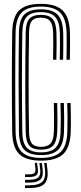

<svg xmlns="http://www.w3.org/2000/svg" viewBox="-20 -827 423 998"><path d="M193.8 8Q114.2 8 79.5 -26.6Q44.8 -61.2 43.5 -140.8Q41.5 -274 41.6 -406.1Q41.8 -538.2 43.5 -658.8Q44.8 -738.5 79.4 -772.8Q114 -807 192.5 -807Q269.2 -807 305.1 -773.1Q341 -739.2 343.5 -658.8Q344 -642.5 344 -616.1Q344 -589.8 343.8 -562.4Q343.5 -535 343 -516.5H325.5Q326 -534 326.2 -561.5Q326.5 -589 326.5 -615.9Q326.5 -642.8 326 -658.2Q323.5 -731.8 291.9 -762.2Q260.2 -792.8 192.5 -792.8Q122.5 -792.8 92.4 -761.5Q62.2 -730.2 61 -658.5Q59.2 -528.8 59.2 -398.5Q59.2 -268.2 61 -141.2Q62.2 -68.8 93 -37.5Q123.8 -6.2 193.5 -6.2Q263.2 -6.2 295.4 -37.2Q327.5 -68.2 330 -141.2Q331 -174.8 331 -213.8Q331 -252.8 329.5 -291.5H347Q348 -257 348.4 -216.9Q348.8 -176.8 347.5 -140.8Q344.8 -60.8 308.8 -26.4Q272.8 8 193.8 8ZM193.5 -20.8Q132.8 -20.8 106.1 -48.5Q79.5 -76.2 78.5 -141.8Q76.8 -269.8 76.6 -399.9Q76.5 -530 78.5 -658.2Q79.5 -723.5 106 -751Q132.5 -778.5 192.5 -778.5Q252 -778.5 279.1 -751.1Q306.2 -723.8 308.5 -658.2Q309 -643.5 309 -616.4Q309 -589.2 308.8 -561.4Q308.5 -533.5 308 -516.5H290.5Q291.8 -551.8 291.8 -593.2Q291.8 -634.8 291 -657.5Q289.2 -714 266.8 -739Q244.2 -764 192.5 -764Q141.2 -764 119 -739.9Q96.8 -715.8 96 -658.2Q94 -531.5 94 -401.5Q94 -271.5 96 -140.8Q96.8 -83 119.5 -59Q142.2 -35 193.2 -35Q245.5 -35 269.2 -59.5Q293 -84 295 -142.2Q296.2 -175 296 -212.8Q295.8 -250.5 294.5 -291.5H312Q313 -256.8 313.4 -216.5Q313.8 -176.2 312.5 -141.2Q310 -75 281.8 -47.9Q253.5 -20.8 193.5 -20.8ZM193.2 -49.2Q150.8 -49.2 132.5 -70Q114.2 -90.8 113.5 -141Q111.5 -266.2 111.5 -399Q111.5 -531.8 113.5 -658.2Q114.2 -708.2 132.2 -729Q150.2 -749.8 192.5 -749.8Q234.5 -749.8 253.2 -728.6Q272 -707.5 273.5 -657.5Q274.2 -631.2 274.2 -591.8Q274.2 -552.2 273 -516.5H255.8Q256.8 -552 256.8 -593.6Q256.8 -635.2 256.2 -656Q254.8 -698.5 240.6 -716.9Q226.5 -735.2 192.5 -735.2Q159 -735.2 145.2 -718.1Q131.5 -701 131 -658Q128.8 -526.5 128.6 -399.2Q128.5 -272 131 -141.2Q131.5 -98.5 145.6 -81.1Q159.8 -63.8 193.2 -63.8Q227 -63.8 242.8 -81.2Q258.5 -98.8 260.2 -143Q261.2 -172.5 261 -213.4Q260.8 -254.2 259.8 -291.5H277.2Q278.2 -257 278.5 -216.8Q278.8 -176.5 277.5 -142.8Q275.5 -91.8 256.4 -70.5Q237.2 -49.2 193.2 -49.2ZM209.8 20H222.5L226.5 54.8Q232.5 106.2 210.8 128.4Q189 150.5 132.5 150.5H110.2V136.2H132.5Q181.2 136.2 200.1 117.4Q219 98.5 213.8 54.8ZM160.8 20H172.5L176.5 49.8Q180 73 169.8 83.1Q159.5 93.2 132.5 93.2H110.2V79.2H132.5Q151.8 79.2 158.9 72.4Q166 65.5 164.2 49.8ZM184.8 20H197.5L201.5 52.2Q206.5 89.5 190.4 105.8Q174.2 122 132.5 122H110.2V107.5H132.5Q166.5 107.5 179.5 94.6Q192.5 81.8 188.8 52.2Z"/></svg>

Font: Big Shoulders Inline Display SemiBold
Style: Regular
Weight: 600
Designer: Patric King
Foundry: XO Type Co
Version: Version 1.000